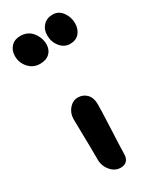

<svg xmlns="http://www.w3.org/2000/svg" viewBox="-189 -756 682 837"><g transform="rotate(-30 152.5 -337.5)"><path d="M235.8 -551.8Q207 -551.8 187 -576.2Q167 -600.6 167 -633.8Q167 -663.1 184.8 -682.1Q202.6 -701.2 232.9 -701.2Q262.2 -701.2 280.5 -676Q298.8 -650.9 298.8 -620.1Q298.8 -590.8 282.5 -571.3Q266.1 -551.8 235.8 -551.8ZM79.1 -542Q44.9 -542 22.5 -566.9Q0 -591.8 0 -626Q0 -654.3 17.3 -672.6Q34.7 -690.9 63 -690.9Q101.6 -690.9 123.3 -663.3Q145 -635.7 145 -602.1Q145 -575.7 127.7 -558.8Q110.4 -542 79.1 -542ZM157.2 25.9Q128.4 25.9 107.7 1.5Q86.9 -22.9 86.9 -55.2Q86.9 -119.1 85.4 -178.7Q84 -238.3 84 -259.8Q84 -289.6 102.5 -311.3Q121.1 -333 147 -333Q172.9 -333 190.2 -315.4Q207.5 -297.9 208 -266.1Q208.5 -242.2 203.9 -141.8Q199.2 -41.5 199.2 -19Q199.2 2 188.5 13.9Q177.7 25.9 157.2 25.9Z"/></g></svg>

Font: Shantell Sans Irregular Bouncy
Style: Regular
Weight: 500
Designer: Stephen Nixon, Anya Danilova, Shantell Martin
Foundry: Arrow Type
Version: Version 1.006;[9816181b4]